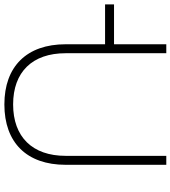

<svg xmlns="http://www.w3.org/2000/svg" viewBox="30 -830 799 900"><g transform="rotate(-90 430.0 -379.5)"><path d="M860 -287H673V-472C673 -654 569 -759 391 -759C212 -759 108 -654 108 -472V0H150V-472C150 -628 239 -718 391 -718C543 -718 631 -628 631 -472V0H673V-245H860Z"/></g></svg>

Font: Montserrat arm ExtraLight
Style: Regular
Weight: 275
Designer: Julieta Ulanovsky
Foundry: Julieta Ulanovsky
Version: Version 6.000;PS 006.000;hotconv 1.0.88;makeotf.lib2.5.64775